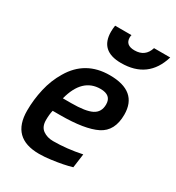

<svg xmlns="http://www.w3.org/2000/svg" viewBox="-180 -847 883 966"><g transform="rotate(30 262.0 -364.0)"><path d="M194 11Q34 11 34 -148Q34 -211 48.5 -274.5Q63 -338 95 -391Q165 -510 306 -510Q468 -510 468 -374Q468 -279 400 -245Q332 -211 189 -211H146Q140 -187 140 -154Q140 -115 164.5 -97.5Q189 -80 224 -80Q303 -80 389 -98L378 -17Q331 -3 262 6Q229 11 194 11ZM207 -291Q291 -291 327 -309.5Q363 -328 363 -373Q363 -427 300 -427Q194 -427 159 -291ZM323 -591Q201 -591 201 -703Q201 -720 204 -739H299Q297 -732 297 -725Q297 -680 350 -680Q412 -680 430 -739H524Q480 -591 323 -591Z"/></g></svg>

Font: Storia Sans SemiBold
Style: Italic
Weight: 600
Italic angle: -13°
Designer: Campivisivi
Foundry: Accademia di Belle Arti di Urbino and students of MA course of Visual design
Version: Version 60.001;May 25, 2020;FontCreator 12.0.0.2522 64-bit